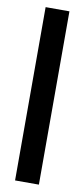

<svg xmlns="http://www.w3.org/2000/svg" viewBox="-86 -768 352 802"><g transform="rotate(10 90.5 -367.5)"><path d="M40 0V-735H141V0Z"/></g></svg>

Font: League Gothic
Style: Regular
Weight: 400
Designer: The League of Moveable Type
Version: Version 1.560;PS 001.560;hotconv 1.0.56;makeotf.lib2.0.21325